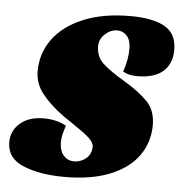

<svg xmlns="http://www.w3.org/2000/svg" viewBox="-73 -573 606 635"><g transform="rotate(5 230.5 -255.5)"><path d="M177 -158 143 -181Q98 -214 71.5 -247.5Q45 -281 45 -322Q45 -381 79 -428Q113 -475 178.5 -502.5Q244 -530 335 -530Q410 -530 449.5 -507.5Q489 -485 489 -431Q489 -385 460 -359.5Q431 -334 375 -334Q345 -334 327 -345Q341 -386 341 -422Q341 -450 328 -464.5Q315 -479 296 -479Q274 -479 255.5 -462Q237 -445 237 -422Q237 -387 260.5 -365Q284 -343 333 -314Q385 -283 412.5 -254Q440 -225 440 -177Q440 -121 409 -76.5Q378 -32 316 -6.5Q254 19 163 19Q83 19 27.5 -3.5Q-28 -26 -28 -80Q-28 -118 1 -143Q30 -168 79 -168Q123 -168 154 -150Q142 -117 142 -95Q142 -66 156 -50.5Q170 -35 191 -35Q213 -35 230.5 -49.5Q248 -64 248 -89Q248 -103 230.5 -118.5Q213 -134 177 -158Z"/></g></svg>

Font: Sansita Black Italic
Style: Regular
Weight: 900
Italic angle: -11°
Designer: Pablo Cosgaya
Foundry: Omnibus-Type
Version: Version 1.006